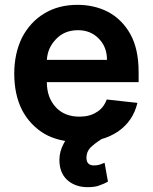

<svg xmlns="http://www.w3.org/2000/svg" viewBox="-20 -575 633 795"><path d="M164 -21Q104 -57 71 -120Q39 -184 39 -270Q39 -353 71 -419Q105 -484 163 -519Q222 -555 301 -555Q370 -555 427 -526Q485 -495 519 -435Q554 -373 554 -277V-235H174Q174 -170 212 -130Q248 -92 309 -92Q351 -92 379 -110Q408 -126 422 -163L549 -149Q531 -73 468 -30Q404 13 308 13Q223 13 164 -21ZM423 -327Q423 -380 390 -414Q356 -450 303 -450Q247 -450 212 -413Q177 -377 174 -327ZM264 175Q226 145 226 87Q226 52 244 19Q266 -24 324 -50L419 -10Q382 11 360 31Q338 50 338 78Q338 110 369 110Q382 110 392 107Q399 105 413 99L427 177Q414 185 391 193Q373 200 343 200Q296 200 264 175Z"/></svg>

Font: Sinter Bold
Style: Regular
Weight: 700
Foundry: Adobe & rsms
Version: Version 1.000